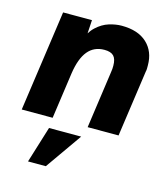

<svg xmlns="http://www.w3.org/2000/svg" viewBox="-110 -591 795 906"><g transform="rotate(15 288.0 -137.5)"><path d="M19 0 89 -493H230L223 -377L203 -381Q222 -431 250.5 -457.5Q279 -484 311.5 -494Q344 -504 373 -504Q453 -504 496.5 -463.5Q540 -423 540 -355Q540 -348 540 -340Q540 -332 538 -324L492 0H341L380 -276Q382 -287 382.5 -295.5Q383 -304 383 -311Q383 -344 369 -358.5Q355 -373 324 -373Q273 -373 243 -336.5Q213 -300 202 -226L170 0ZM111 229 166 51H323L198 229Z"/></g></svg>

Font: Hanken Grotesk Black
Style: Italic
Weight: 900
Italic angle: -8°
Designer: Alfredo Marco Pradil
Foundry: Hanken Design Co.
Version: Version 3.013